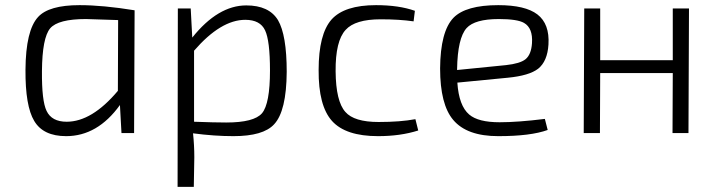

<svg xmlns="http://www.w3.org/2000/svg" viewBox="-20 -517 2765 746"><path d="M452 0 446 -109Q359 12 237 12Q148 12 113 -47Q78 -105 79 -246Q80 -399 128 -451Q170 -497 289 -497Q380 -497 503 -477L501 0ZM439 -439Q332 -443 314 -443Q206 -443 175 -407Q144 -370 143 -241Q142 -125 161 -86Q181 -44 239 -44Q337 -44 438 -164Z M727 -371Q827 -496 937 -496Q1025 -496 1060 -439Q1094 -381 1094 -238Q1093 -85 1045 -34Q1003 12 887 12Q813 12 730 1Q735 48 735 94L733 209H670L671 -484H721ZM734 -44Q814 -41 859 -41Q967 -41 998 -77Q1029 -114 1029 -243Q1029 -359 1010 -399Q991 -440 933 -440Q838 -440 734 -320Z M1605 -10Q1536 12 1449 12Q1323 12 1270 -47Q1217 -106 1218 -245Q1218 -384 1268 -441Q1318 -497 1441 -497Q1530 -497 1592 -475L1587 -434Q1532 -442 1459 -442Q1360 -442 1323 -401Q1283 -358 1284 -240Q1285 -123 1322 -82Q1356 -43 1451 -43Q1536 -43 1594 -54Z M2108 -12Q2042 12 1916 12Q1794 12 1741 -51Q1690 -111 1690 -251Q1691 -395 1742 -448Q1790 -497 1916 -497Q2021 -497 2068 -461Q2116 -424 2111 -344Q2107 -279 2071 -250Q2036 -223 1953 -215L1757 -196Q1763 -106 1803 -72Q1838 -42 1921 -42Q1992 -42 2097 -55ZM1946 -264Q2001 -270 2022 -287Q2044 -305 2047 -349Q2051 -408 2016 -428Q1990 -443 1918 -443Q1825 -443 1793 -408Q1758 -369 1756 -249V-245Z M2655 0H2593L2594 -233H2312L2311 0H2248L2250 -484H2312V-283H2594V-484H2657Z"/></svg>

Font: Taylor Sans Light
Style: Regular
Weight: 300
Italic angle: -8°
Designer: Natanael Gama
Version: Version 1.001 September 8, 2015